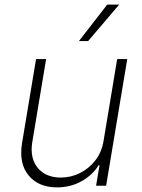

<svg xmlns="http://www.w3.org/2000/svg" viewBox="-20 -800 612 827"><path d="M426.1 -193.5 484.7 -545.5H528.1L437.1 0H393.8L408.7 -88.4H404.8Q379.3 -46.5 331.7 -19.7Q284.1 7.1 225.9 7.1Q145.6 7.1 103 -44.6Q60.4 -96.2 75.3 -185.7L135.3 -545.5H178.6L119 -187.5Q108 -119.3 142.4 -77.2Q176.8 -35.2 242.5 -35.2Q285.2 -35.2 324.2 -54.5Q363.3 -73.9 390.8 -109.4Q418.3 -144.9 426.1 -193.5ZM320 -623.2 441.8 -780.2H493.3L359.7 -623.2Z"/></svg>

Font: Inter UI Extra Light
Style: Italic
Weight: 200
Italic angle: -9.39999°
Designer: Rasmus Andersson
Foundry: rsms
Version: 3.2;8d6f07862